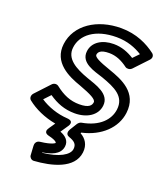

<svg xmlns="http://www.w3.org/2000/svg" viewBox="-141 -621 814 956"><g transform="rotate(20 265.5 -143.0)"><path d="M467 -438 437 -407C405 -427 370 -441 328 -441C268 -441 220 -412 214 -362C206 -297 283 -281 331 -265C404 -239 463 -212 454 -140C447 -84 401 -34 311 -18C303 -17 295 -10 291 -4L267 35C262 44 256 63 277 70C308 81 321 93 318 119C314 152 263 181 177 190V188C218 181 268 168 274 121C278 89 254 70 227 60L252 23C252 23 280 -11 236 -14C183 -17 130 -36 91 -62L123 -96C165 -67 208 -50 262 -50C327 -50 377 -82 383 -134C391 -200 310 -220 263 -237C193 -262 135 -294 143 -356C151 -424 216 -478 330 -478C387 -478 432 -460 467 -438ZM522 -428C537 -443 530 -458 522 -464C479 -497 417 -528 336 -528C208 -528 106 -460 93 -356C80 -254 174 -212 241 -189C303 -166 335 -150 333 -134C331 -118 320 -100 268 -100C220 -100 181 -117 139 -150C130 -157 115 -157 105 -146L36 -72C25 -60 26 -44 36 -36C76 -4 129 20 189 31L167 63C146 93 177 98 179 99C226 110 224 121 224 121C224 121 212 135 150 142C129 144 124 161 125 172L128 222C129 232 139 243 152 242C243 236 357 209 368 119C373 77 353 49 324 33L326 29C426 7 494 -59 504 -140C518 -252 422 -289 353 -313C289 -335 262 -349 264 -362C266 -374 274 -391 322 -391C358 -391 390 -377 422 -353C431 -347 446 -348 456 -358Z"/></g></svg>

Font: Falling Sky
Style: ExtOuObl
Weight: 400
Designer: Paul D. Hunt
Foundry: Adobe Systems Incorporated
Version: Version 1.02